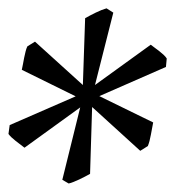

<svg xmlns="http://www.w3.org/2000/svg" viewBox="-23 -782 416 456"><path d="M202.6 -580.1 335 -675.8Q339.4 -672.4 344.7 -668.5Q350.1 -664.6 355.7 -660.2Q361.3 -655.8 366 -651.4Q370.6 -647 373 -643.1L371.1 -623L212.9 -553.7L340.8 -491.2Q338.4 -479 335.4 -462.4Q332.5 -445.8 328.1 -435.1L310.1 -423.8L195.8 -527.8L190.9 -369.1Q185.5 -366.2 178.7 -362.5Q171.9 -358.9 165 -355.7Q158.2 -352.5 151.6 -349.9Q145 -347.2 140.1 -346.2L125 -355L167.5 -526.9L35.2 -431.2Q25.9 -438 14.2 -447.3Q2.4 -456.5 -2.9 -463.9L0 -484.9L156.7 -553.2L28.8 -616.2Q30.3 -622.1 31.5 -629.6Q32.7 -637.2 34.4 -645Q36.1 -652.8 37.8 -659.9Q39.6 -667 42 -671.9L60.1 -683.1L173.8 -580.1L179.2 -738.8Q184.1 -741.7 190.7 -745.1Q197.3 -748.5 204.3 -752Q211.4 -755.4 218 -758.1Q224.6 -760.7 230 -762.2L246.1 -752Z"/></svg>

Font: Gentium Plus Cyr
Style: Italic
Weight: 400
Italic angle: -8°
Designer: J. Victor Gaultney, Annie Olsen, Iska Routamaa, Becca Hirsbrunner
Foundry: SIL International
Version: Version 5.000